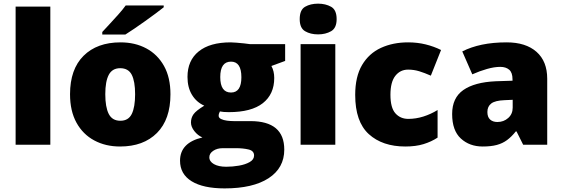

<svg xmlns="http://www.w3.org/2000/svg" viewBox="-20 -796 3094 1056"><path d="M256.8 0H65.9V-759.8H256.8Z M917.5 -277.8Q917.5 -139.2 843.3 -64.7Q769 9.8 640.1 9.8Q560.5 9.8 498.3 -23.7Q436 -57.1 400.6 -121.3Q365.2 -185.5 365.2 -277.8Q365.2 -415 439.5 -489Q513.7 -563 643.1 -563Q722.7 -563 784.7 -529.8Q846.7 -496.6 882.1 -433.1Q917.5 -369.6 917.5 -277.8ZM559.1 -277.8Q559.1 -207 578.1 -169.4Q597.2 -131.8 642.1 -131.8Q686.5 -131.8 704.8 -169.4Q723.1 -207 723.1 -277.8Q723.1 -348.6 704.6 -384.8Q686 -420.9 641.1 -420.9Q597.7 -420.9 578.4 -384.8Q559.1 -348.6 559.1 -277.8ZM880.4 -766.1V-755.9Q862.8 -741.7 835.4 -721.4Q808.1 -701.2 777.6 -679.4Q747.1 -657.7 718.5 -638.2Q689.9 -618.7 669.4 -606H542.5V-620.1Q559.6 -638.7 583.5 -664.3Q607.4 -689.9 631.3 -716.8Q655.3 -743.7 671.4 -766.1Z M1215.3 240.2Q1097.7 240.2 1033.9 200.9Q970.2 161.6 970.2 87.9Q970.2 -11.2 1093.3 -40Q1067.9 -50.8 1049.1 -74.7Q1030.3 -98.6 1030.3 -122.1Q1030.3 -147.9 1044.4 -167.7Q1058.6 -187.5 1103.5 -214.8Q1060.5 -233.9 1035.9 -274.4Q1011.2 -314.9 1011.2 -373Q1011.2 -463.4 1072.8 -513.2Q1134.3 -563 1248.5 -563Q1258.8 -563 1279.8 -561.3Q1300.8 -559.6 1322.3 -557.4Q1343.8 -555.2 1355.5 -553.2H1548.3V-460.9L1472.7 -433.1Q1488.3 -404.8 1488.3 -367.2Q1488.3 -277.8 1425.5 -228.5Q1362.8 -179.2 1238.3 -179.2Q1207.5 -179.2 1189.5 -183.1Q1182.6 -170.4 1182.6 -159.2Q1182.6 -147.9 1196 -141.4Q1209.5 -134.8 1228.8 -132.3Q1248 -129.9 1265.6 -129.9H1357.4Q1543.5 -129.9 1543.5 26.9Q1543.5 127.9 1457.3 184.1Q1371.1 240.2 1215.3 240.2ZM1250.5 -287.1Q1307.6 -287.1 1307.6 -371.1Q1307.6 -457 1250.5 -457Q1191.4 -457 1191.4 -372.1Q1191.4 -287.1 1250.5 -287.1ZM1224.6 121.1Q1259.3 121.1 1294.4 115Q1329.6 108.9 1353.5 95.2Q1377.4 81.5 1377.4 59.1Q1377.4 33.2 1346.9 26.1Q1316.4 19 1279.3 19H1205.1Q1174.3 19 1152.8 33.4Q1131.3 47.9 1131.3 68.8Q1131.3 92.3 1156.7 106.7Q1182.1 121.1 1224.6 121.1Z M1729.5 -775.9Q1770.5 -775.9 1801 -758.8Q1831.5 -741.7 1831.5 -690.9Q1831.5 -641.6 1801 -624.3Q1770.5 -606.9 1729.5 -606.9Q1687.5 -606.9 1658 -624.3Q1628.4 -641.6 1628.4 -690.9Q1628.4 -741.7 1658 -758.8Q1687.5 -775.9 1729.5 -775.9ZM1824.2 -553.2V0H1633.3V-553.2Z M2209.5 9.8Q2083.5 9.8 2008.5 -58.3Q1933.6 -126.5 1933.6 -273.9Q1933.6 -374.5 1971.4 -438.5Q2009.3 -502.4 2075.2 -532.7Q2141.1 -563 2224.6 -563Q2275.4 -563 2321 -551.8Q2366.7 -540.5 2405.8 -521L2349.6 -379.9Q2315.4 -395 2285.9 -404.1Q2256.3 -413.1 2224.6 -413.1Q2181.2 -413.1 2154.3 -378.9Q2127.4 -344.7 2127.4 -274.9Q2127.4 -203.1 2154.8 -172.6Q2182.1 -142.1 2225.6 -142.1Q2267.1 -142.1 2308.3 -155Q2349.6 -168 2386.7 -190.9V-39.1Q2352.5 -16.6 2309.6 -3.4Q2266.6 9.8 2209.5 9.8Z M2766.6 -563Q2871.6 -563 2930.7 -511Q2989.7 -459 2989.7 -362.8V0H2857.4L2820.8 -73.2H2816.9Q2793.5 -43.9 2768.8 -25.6Q2744.1 -7.3 2712.4 1.2Q2680.7 9.8 2634.8 9.8Q2562.5 9.8 2514.6 -34.2Q2466.8 -78.1 2466.8 -168.9Q2466.8 -257.8 2528.3 -300.8Q2589.8 -343.8 2706.5 -349.1L2798.8 -352.1V-359.9Q2798.8 -397 2780.5 -412.6Q2762.2 -428.2 2731.4 -428.2Q2698.7 -428.2 2658.4 -416.7Q2618.2 -405.3 2577.6 -387.2L2522.5 -513.2Q2570.3 -537.6 2630.9 -550.3Q2691.4 -563 2766.6 -563ZM2799.8 -247.1 2755.9 -245.1Q2703.1 -243.2 2681.9 -226.8Q2660.6 -210.4 2660.6 -180.2Q2660.6 -151.9 2675.8 -138.4Q2690.9 -125 2715.8 -125Q2750.5 -125 2775.1 -147Q2799.8 -168.9 2799.8 -204.1Z"/></svg>

Font: Open Sans ExtraBold
Style: Regular
Weight: 800
Designer: Monotype Design Team
Foundry: Monotype Imaging Inc.
Version: Version 3.003; ttfautohint (v1.8.4)